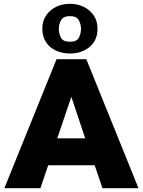

<svg xmlns="http://www.w3.org/2000/svg" viewBox="-20 -992 753 1012"><path d="M3 0 278 -680H435L710 0H520L479 -121H234L193 0ZM282 -263H429L356 -482ZM349 -710Q308 -710 274.5 -725.5Q241 -741 222 -770.5Q203 -800 203 -841Q203 -881 223 -910.5Q243 -940 276 -956Q309 -972 349 -972Q389 -972 422 -955.5Q455 -939 474.5 -910Q494 -881 494 -841Q494 -779 452 -744.5Q410 -710 349 -710ZM349 -772Q385 -772 396 -794Q407 -816 407 -840Q407 -863 395.5 -885Q384 -907 349 -907Q313 -907 301.5 -885Q290 -863 290 -840Q290 -816 301 -794Q312 -772 349 -772Z"/></svg>

Font: Teachers ExtraBold
Style: Regular
Weight: 800
Designer: Alfredo Marco Pradil, Chank Diesel
Version: Version 1.001